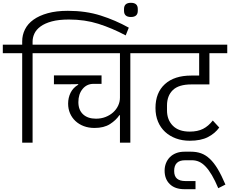

<svg xmlns="http://www.w3.org/2000/svg" viewBox="-40 -1016 1638 1367"><path d="M118 -637H-20V-698H118V-722Q118 -767 138 -807Q158 -847 198.5 -876Q239 -905 300 -922Q361 -939 443 -939Q571 -939 676.5 -905.5Q782 -872 877 -819L855 -764Q757 -816 660.5 -846.5Q564 -877 451 -877Q378 -877 328.5 -863.5Q279 -850 248.5 -827.5Q218 -805 205 -777Q192 -749 192 -720V-698H330V-637H192V0H118Z M814 -196H810Q786 -160 743 -132.5Q700 -105 633 -105Q591 -105 556.5 -118Q522 -131 497 -154.5Q472 -178 458.5 -209.5Q445 -241 445 -278Q445 -320 462.5 -355.5Q480 -391 517 -413V-417L445 -416H344V-479H683V-419H626Q578 -419 548 -382.5Q518 -346 518 -289Q518 -233 551.5 -202Q585 -171 643 -171Q680 -171 711 -183Q742 -195 765 -215.5Q788 -236 801 -263.5Q814 -291 814 -321V-637H290V-698H1026V-637H888V0H814Z M892 -895Q843 -895 843 -939V-952Q843 -996 892 -996Q941 -996 941 -952V-939Q941 -895 892 -895Z M1311 -14Q1257 -14 1212.5 -30.5Q1168 -47 1135.5 -77Q1103 -107 1085 -150Q1067 -193 1067 -247Q1067 -356 1134 -417Q1201 -478 1322 -478H1378V-637H986V-698H1578V-637H1451V-415H1323Q1232 -415 1190.5 -374.5Q1149 -334 1149 -265V-230Q1149 -163 1190.5 -121Q1232 -79 1311 -79Q1367 -79 1405.5 -98.5Q1444 -118 1475 -158L1521 -108Q1491 -66 1440.5 -40Q1390 -14 1311 -14Z M1273 331Q1206 331 1169 295Q1132 259 1132 199Q1132 171 1141.5 146.5Q1151 122 1169 103.5Q1187 85 1213.5 74.5Q1240 64 1275 64H1320Q1359 64 1391.5 75.5Q1424 87 1453.5 114.5Q1483 142 1510 187Q1537 232 1565 298L1514 324Q1491 269 1468.5 231Q1446 193 1423.5 169.5Q1401 146 1377.5 135.5Q1354 125 1327 125H1278Q1200 125 1200 201Q1200 239 1220.5 256Q1241 273 1279 273H1352V331Z"/></svg>

Font: IBM Plex Sans Devanagari
Style: Regular
Weight: 400
Designer: Mike Abbink, Paul van der Laan, Pieter van Rosmalen, Erin McLaughlin
Foundry: Bold Monday
Version: Version 1.1